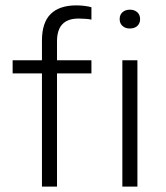

<svg xmlns="http://www.w3.org/2000/svg" viewBox="-20 -694 618 714"><path d="M136 0V-421H27V-470H136V-543Q136 -610 168.5 -642Q201 -674 264 -674Q279 -674 295 -672Q311 -670 320 -667V-621Q312 -623 298 -624Q284 -625 272 -625Q232 -625 212 -604Q192 -583 192 -540V-470H320V-421H192V0ZM435 0V-470H491V0ZM463 -588Q446 -588 435.5 -597.5Q425 -607 425 -623Q425 -639 435.5 -648.5Q446 -658 463 -658Q480 -658 490.5 -648.5Q501 -639 501 -623Q501 -607 490.5 -597.5Q480 -588 463 -588Z"/></svg>

Font: Gantari Light
Style: Regular
Weight: 300
Designer: Anugrah Pasau
Foundry: Lafontype
Version: Version 1.000; ttfautohint (v1.8.3)